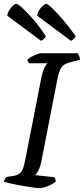

<svg xmlns="http://www.w3.org/2000/svg" viewBox="-30 -982 437 1002"><path d="M174 0Q167 0 149 -2.5Q131 -5 107 -9Q83 -13 59 -17.5Q35 -22 16.5 -26.5Q-2 -31 -10 -34Q-8 -42 -3.5 -49Q1 -56 5 -59L35 -63Q60 -67 72.5 -76.5Q85 -86 91.5 -107Q98 -128 105 -164L185 -573Q195 -620 205.5 -635.5Q216 -651 218 -652H121Q119 -655 116.5 -659Q114 -663 113 -671Q120 -678 134 -685.5Q148 -693 161.5 -698.5Q175 -704 180 -704H375Q379 -700 383 -690.5Q387 -681 387 -670L337 -657Q303 -649 290.5 -630Q278 -611 270 -571L185 -136Q180 -111 170.5 -93Q161 -75 154 -68L254 -57Q257 -53 259 -46Q261 -39 261 -34Q245 -21 219 -10.5Q193 0 174 0ZM340 -769 164 -900Q166 -916 175 -930Q184 -944 195 -953Q206 -962 211 -962Q218 -962 240.5 -941Q263 -920 295.5 -882.5Q328 -845 365 -793Q364 -787 355.5 -779Q347 -771 340 -769ZM184 -769 8 -900Q10 -915 18.5 -929Q27 -943 37.5 -952.5Q48 -962 55 -962Q63 -962 87.5 -940Q112 -918 144.5 -880Q177 -842 209 -793Q208 -788 200 -780Q192 -772 184 -769Z"/></svg>

Font: Texturina Medium 12pt Medium
Style: Italic
Weight: 500
Italic angle: -11°
Version: Version 1.002